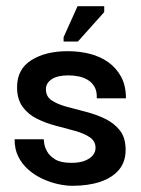

<svg xmlns="http://www.w3.org/2000/svg" viewBox="-20 -589 455 619"><path d="M213 10Q192 10 167 4.5Q142 -1 117 -12.5Q92 -24 71.5 -42Q51 -60 39 -84Q27 -108 27 -140H121Q121 -139 122.5 -127Q124 -115 132 -100.5Q140 -86 158 -75Q176 -64 210 -64Q237 -64 254 -71Q271 -78 279.5 -88.5Q288 -99 288 -112Q288 -134 269.5 -146.5Q251 -159 222 -167Q193 -175 160.5 -183.5Q128 -192 99.5 -206Q71 -220 53 -244.5Q35 -269 35 -308Q35 -366 81 -395Q127 -424 198 -424Q236 -424 269.5 -415.5Q303 -407 329 -388.5Q355 -370 370.5 -341.5Q386 -313 386 -272H292Q293 -295 284.5 -309.5Q276 -324 262 -332Q248 -340 232 -343Q216 -346 201 -346Q165 -346 146.5 -333.5Q128 -321 128 -301Q128 -278 146.5 -265.5Q165 -253 194.5 -245Q224 -237 257 -228.5Q290 -220 319 -206Q348 -192 366.5 -168.5Q385 -145 385 -106Q385 -67 363.5 -41.5Q342 -16 303.5 -3Q265 10 213 10ZM231 -455H185V-469L230 -569H316V-550Z"/></svg>

Font: Darker Grotesque Light
Style: Bold
Weight: 700
Version: Version 1.000;gftools[0.9.28]